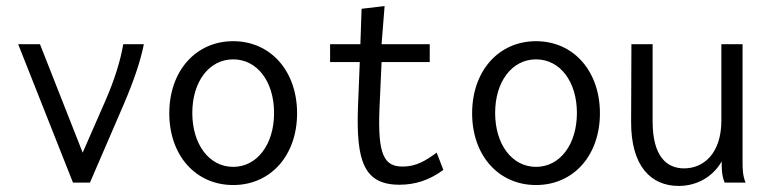

<svg xmlns="http://www.w3.org/2000/svg" viewBox="-20 -603 2540 634"><path d="M221 0H277L388 -257C421 -334 444 -401 455 -457H387C378 -404 359 -341 327 -268L253 -99L112 -457H40Z M750 8C874 8 961 -90 961 -229C961 -368 874 -467 750 -467C626 -467 539 -368 539 -229C539 -90 626 8 750 8ZM750 -52C671 -52 615 -126 615 -230C615 -334 671 -407 750 -407C829 -407 885 -334 885 -230C885 -126 829 -52 750 -52Z M1299 7C1351 7 1398 -8 1444 -42L1422 -99C1385 -72 1354 -53 1310 -53C1249 -53 1227 -90 1233 -243L1240 -398H1399V-457H1240L1250 -583L1174 -574L1170 -457H1070V-398H1168L1162 -248C1156 -72 1181 7 1299 7Z M1750 8C1874 8 1961 -90 1961 -229C1961 -368 1874 -467 1750 -467C1626 -467 1539 -368 1539 -229C1539 -90 1626 8 1750 8ZM1750 -52C1671 -52 1615 -126 1615 -230C1615 -334 1671 -407 1750 -407C1829 -407 1885 -334 1885 -230C1885 -126 1829 -52 1750 -52Z M2221 11C2281 11 2334 -19 2363 -70C2363 -47 2363 -23 2373 0H2442C2432 -24 2432 -47 2432 -71V-457H2362V-205C2362 -96 2303 -47 2239 -47C2182 -47 2135 -86 2135 -202V-457H2065L2064 -202C2063 -54 2130 11 2221 11Z"/></svg>

Font: Inconsolata
Style: Regular
Weight: 400
Monospace: yes
Designer: Raph Levien, Cyreal, Brenton Simpson
Foundry: Raph Levien, Cyreal, Google
Version: Version 3.100